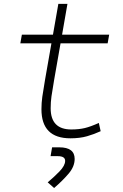

<svg xmlns="http://www.w3.org/2000/svg" viewBox="-20 -694 626 977"><path d="M338.4 9.8Q190.9 9.8 190.9 -138.2Q190.9 -170.9 195.3 -201.7Q199.7 -232.4 209 -287.1L241.7 -473.6H83.5L91.3 -517.6H249.5L276.9 -674.3H323.2L295.9 -517.6H535.6L527.8 -473.6H288.1L255.4 -287.1Q246.1 -232.9 241.9 -203.6Q237.8 -174.3 237.8 -143.1Q237.8 -35.2 342.8 -35.2Q381.8 -35.2 411.9 -42.5Q441.9 -49.8 482.9 -68.4L492.2 -26.4Q459.5 -11.2 422.9 -0.7Q386.2 9.8 338.4 9.8ZM255.4 262.7 222.7 233.9Q254.4 207.5 283 178Q311.5 148.4 311.5 124.5Q311.5 100.6 273.9 100.6H237.3L245.1 55.7H281.7Q359.9 55.7 359.9 114.7Q359.9 153.8 328.9 189.9Q297.9 226.1 255.4 262.7Z"/></svg>

Font: CaskaydiaCove NFP ExtraLight
Style: Italic
Weight: 200
Italic angle: -10°
Designer: Aaron Bell
Foundry: Saja Typeworks
Version: Version 2111.001; VTT 6.35;Nerd Fonts 3.1.1